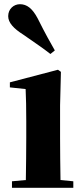

<svg xmlns="http://www.w3.org/2000/svg" viewBox="-20 -894 398 914"><path d="M241 -654C220 -691 198 -729 159 -807C134 -854 108 -874 75 -874C46 -874 19 -852 19 -817C19 -786 45 -758 91 -729C156 -684 188 -662 220 -637ZM268 -37C267 -95 266 -182 266 -238V-392L270 -552L256 -562L27 -502V-478L102 -470C104 -423 105 -384 105 -318V-238C105 -182 104 -96 103 -37L37 -31V0H329V-31Z"/></svg>

Font: Noto Serif KR Black
Style: Regular
Weight: 900
Version: Version 1.001;PS 1.001;hotconv 16.6.54;makeotf.lib2.5.65590